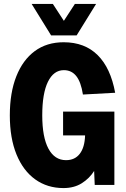

<svg xmlns="http://www.w3.org/2000/svg" viewBox="-20 -941 640 977"><path d="M303 16Q221 16 159.5 -28Q98 -72 64 -155Q30 -238 30 -354Q30 -469 63 -552.5Q96 -636 157 -681Q218 -726 304 -726Q411 -726 477 -660.5Q543 -595 566 -469L402 -460Q392 -524 368 -554Q344 -584 305 -584Q253 -584 224 -525Q195 -466 195 -354Q195 -243 226.5 -184.5Q258 -126 316 -126Q361 -126 386 -158.5Q411 -191 413 -252H301V-373H562V0H462L459 -71Q435 -33 396 -8.5Q357 16 303 16ZM141 -921H249L305 -835L361 -921H469L370 -761H240Z"/></svg>

Font: Geist Mono ExtraBold
Style: Regular
Weight: 800
Monospace: yes
Designer: Basement.studio, Andrés Briganti, Mateo Zaragoza
Foundry: Basement.studio, Vercel, Andrés Briganti, Guido Ferreyra, Mateo Zaragoza
Version: Version 1.500; ttfautohint (v1.8.4.7-5d5b)